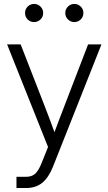

<svg xmlns="http://www.w3.org/2000/svg" viewBox="-20 -738 543 962"><path d="M62.5 204.1V147.9H110.4Q139.2 147.9 156.2 132.6Q173.3 117.2 189 77.6L220.7 -1.5L15.6 -515.6H83.5L206.1 -200.7Q230 -139.2 252.9 -75.7Q264.6 -106.9 276.4 -138.2Q288.1 -169.4 300.3 -200.7L421.4 -515.6H488.3L245.1 98.1Q223.1 152.8 190.9 178.5Q158.7 204.1 110.4 204.1ZM150.9 -627.4Q131.8 -627.4 118.7 -640.6Q105.5 -653.8 105.5 -672.9Q105.5 -691.9 118.7 -705.1Q131.8 -718.3 150.9 -718.3Q169.4 -718.3 182.9 -705.1Q196.3 -691.9 196.3 -672.9Q196.3 -653.8 182.9 -640.6Q169.4 -627.4 150.9 -627.4ZM352.5 -627.4Q334 -627.4 320.6 -640.6Q307.1 -653.8 307.1 -672.9Q307.1 -691.9 320.6 -705.1Q334 -718.3 352.5 -718.3Q371.1 -718.3 384.5 -705.1Q397.9 -691.9 397.9 -672.9Q397.9 -653.8 384.5 -640.6Q371.1 -627.4 352.5 -627.4Z"/></svg>

Font: Inter Display Light
Style: Regular
Weight: 300
Designer: Rasmus Andersson
Foundry: rsms
Version: Version 4.000;git-a52131595